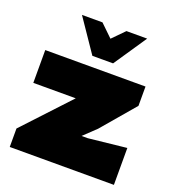

<svg xmlns="http://www.w3.org/2000/svg" viewBox="-126 -781 799 880"><g transform="rotate(20 274.0 -341.0)"><path d="M20 0V-90L228 -313H21V-473H510V-379L372 -217L312 -160H342L528 -180V0ZM124 -682 233 -522H334L442 -682H341L284 -624L224 -682Z"/></g></svg>

Font: Rowdies
Style: Bold
Weight: 700
Designer: Jaikishan Patel
Version: Version 1.000; ttfautohint (v1.8.3)